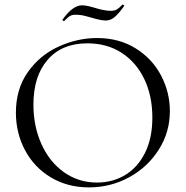

<svg xmlns="http://www.w3.org/2000/svg" viewBox="-20 -801 806 833"><path d="M49 -312Q49 -415 101 -488.5Q153 -562 234.5 -599Q316 -636 401 -636Q496 -636 568 -591.5Q640 -547 678.5 -474Q717 -401 717 -319Q717 -228 669 -152Q621 -76 540.5 -32Q460 12 366 12Q273 12 200.5 -31.5Q128 -75 88.5 -149.5Q49 -224 49 -312ZM641 -291Q641 -385 606 -458Q571 -531 507.5 -572Q444 -613 359 -613Q249 -613 187 -542Q125 -471 125 -347Q125 -253 160 -175.5Q195 -98 258 -53.5Q321 -9 401 -9Q469 -9 523.5 -42Q578 -75 609.5 -138.5Q641 -202 641 -291ZM511 -781H512Q515 -781 517.5 -778.5Q520 -776 518 -774Q492 -738 475 -725Q458 -712 439 -712Q418 -712 378 -724Q374 -725 352.5 -731Q331 -737 308 -737Q292 -737 283.5 -731.5Q275 -726 268.5 -719.5Q262 -713 259 -710H257Q254 -710 252 -712.5Q250 -715 252 -717Q296 -778 336 -778Q350 -778 367.5 -773.5Q385 -769 388 -768Q432 -754 461 -754Q478 -754 488.5 -761Q499 -768 511 -781Z"/></svg>

Font: Cormorant SC
Style: Regular
Weight: 400
Designer: Christian Thalmann (Catharsis Fonts)
Foundry: Catharsis Fonts
Version: Version 4.000